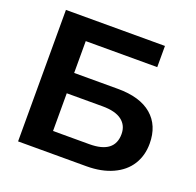

<svg xmlns="http://www.w3.org/2000/svg" viewBox="-122 -816 962 944"><g transform="rotate(20 359.5 -344.0)"><path d="M678.7 -210.4Q678.7 -147.9 648.7 -100.3Q618.7 -52.7 560.8 -26.4Q502.9 0 424.3 0H66.9V-688H585V-577.1H210.9V-410.6H439.9Q555.7 -410.6 617.2 -358.2Q678.7 -305.7 678.7 -210.4ZM532.7 -207.5Q532.7 -252.9 499 -278.6Q465.3 -304.2 397.9 -304.2H210.9V-106.9H400.9Q532.7 -106.9 532.7 -207.5Z"/></g></svg>

Font: Arial
Style: Bold
Weight: 700
Designer: Steve Matteson
Foundry: Ascender Corporation
Version: Version 2.00.3